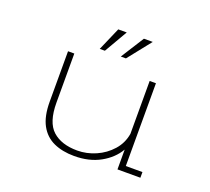

<svg xmlns="http://www.w3.org/2000/svg" viewBox="-121 -854 1117 1020"><g transform="rotate(20 437.5 -344.0)"><path d="M391.5 12Q325 12 275.2 -10.5Q225.5 -33 198.2 -83Q171 -133 171 -215.5V-500H206.5V-223Q206.5 -111.5 256.8 -66.2Q307 -21 396.5 -21Q450 -21 500.8 -43.2Q551.5 -65.5 587.5 -106Q623.5 -146.5 632.5 -201V-500H668V-32H762V0H632.5V-112Q600.5 -57 538.2 -22.5Q476 12 391.5 12ZM444 -569.5 527 -700.5H577L473 -569.5ZM325 -569.5 382 -700.5H430L354 -569.5Z"/></g></svg>

Font: Trispace SemiExpanded Thin
Style: Regular
Weight: 100
Width: 6
Designer: Tyler Finck
Foundry: Etcetera Type Company
Version: Version 1.210; ttfautohint (v1.8.3)